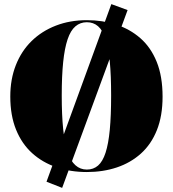

<svg xmlns="http://www.w3.org/2000/svg" viewBox="-20 -821 840 933"><path d="M282 92 206 62 521 -801 600 -772ZM402 -723Q478 -723 544.5 -701.5Q611 -680 662 -635.5Q713 -591 741.5 -520.5Q770 -450 770 -351Q770 -258 742.5 -189Q715 -120 665 -75Q615 -30 548 -7.5Q481 15 402 15Q323 15 255 -8Q187 -31 136.5 -76.5Q86 -122 58 -191Q30 -260 30 -352Q30 -436 57 -504.5Q84 -573 133.5 -621.5Q183 -670 251.5 -696.5Q320 -723 402 -723ZM402 -713Q370 -713 346.5 -693Q323 -673 308.5 -630Q294 -587 287 -519.5Q280 -452 280 -356Q280 -262 287 -193.5Q294 -125 308.5 -82Q323 -39 346.5 -18Q370 3 402 3Q434 3 456.5 -16.5Q479 -36 493 -79Q507 -122 513.5 -190.5Q520 -259 520 -357Q520 -454 513.5 -522Q507 -590 493 -632Q479 -674 456.5 -693.5Q434 -713 402 -713Z"/></svg>

Font: Kalnia Thin
Style: Bold
Weight: 700
Version: Version 1.105